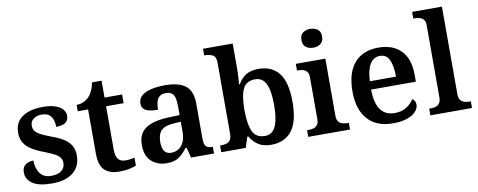

<svg xmlns="http://www.w3.org/2000/svg" viewBox="-65 -1073 3456 1389"><g transform="rotate(-10 1662.5 -378.5)"><path d="M224 10Q126 10 80.5 -21.5Q35 -53 35 -103Q35 -134 49.5 -150Q64 -166 83.5 -171.5Q103 -177 118 -177Q118 -118 145.5 -81.5Q173 -45 226 -45Q278 -45 303.5 -67Q329 -89 329 -121Q329 -144 318 -160.5Q307 -177 280 -191.5Q253 -206 206 -224Q153 -244 117 -266.5Q81 -289 62.5 -319.5Q44 -350 44 -394Q44 -470 100.5 -508.5Q157 -547 250 -547Q308 -547 344.5 -534Q381 -521 398 -499.5Q415 -478 415 -454Q415 -423 393.5 -405.5Q372 -388 323 -388Q323 -438 301.5 -466Q280 -494 236 -494Q198 -494 174 -476Q150 -458 150 -426Q150 -403 162 -387Q174 -371 203 -356Q232 -341 283 -322Q331 -305 364.5 -283.5Q398 -262 416 -232Q434 -202 434 -160Q434 -78 378.5 -34Q323 10 224 10Z M718 10Q648 10 610 -25Q572 -60 572 -147V-472H496V-519Q524 -519 548 -530Q572 -541 588 -558Q603 -574 615 -599Q627 -624 634 -660H704V-536H833V-472H704V-153Q704 -106 721.5 -84Q739 -62 774 -62Q793 -62 809.5 -64Q826 -66 842 -70V-12Q827 -5 794 2.5Q761 10 718 10Z M1066 10Q1000 10 955 -29.5Q910 -69 910 -152Q910 -233 966 -271.5Q1022 -310 1135 -314L1217 -317V-374Q1217 -408 1212.5 -434.5Q1208 -461 1192.5 -476Q1177 -491 1145 -491Q1116 -491 1099 -477Q1082 -463 1076 -438.5Q1070 -414 1070 -382Q1011 -382 981.5 -397Q952 -412 952 -448Q952 -484 978.5 -506Q1005 -528 1050 -538Q1095 -548 1149 -548Q1250 -548 1300 -509.5Q1350 -471 1350 -377V-121Q1350 -79 1363.5 -64Q1377 -49 1411 -49H1414V0H1245L1226 -75H1218Q1196 -47 1176 -28.5Q1156 -10 1130.5 0Q1105 10 1066 10ZM1110 -59Q1159 -59 1188 -95Q1217 -131 1217 -191V-268L1166 -265Q1098 -261 1071.5 -232.5Q1045 -204 1045 -148Q1045 -59 1110 -59Z M1833 10Q1775 10 1738.5 -14.5Q1702 -39 1680 -78H1672L1647 0H1467V-49H1474Q1495 -49 1513 -54Q1531 -59 1542 -74.5Q1553 -90 1553 -120V-643Q1553 -687 1529 -699Q1505 -711 1473 -711H1467V-760H1685V-585Q1685 -569 1684.5 -545Q1684 -521 1682 -497.5Q1680 -474 1679 -461H1685Q1707 -501 1742.5 -524Q1778 -547 1836 -547Q1934 -547 1986 -480.5Q2038 -414 2038 -270Q2038 -125 1985 -57.5Q1932 10 1833 10ZM1800 -61Q1855 -61 1879 -115Q1903 -169 1903 -271Q1903 -374 1878.5 -425.5Q1854 -477 1799 -477Q1734 -477 1709.5 -426Q1685 -375 1685 -270Q1685 -169 1709 -115Q1733 -61 1800 -61Z M2106 0V-49H2118Q2136 -49 2153 -53.5Q2170 -58 2181.5 -72.5Q2193 -87 2193 -115V-423Q2193 -451 2181 -464.5Q2169 -478 2152 -482.5Q2135 -487 2118 -487H2109V-536H2326V-117Q2326 -88 2337 -73.5Q2348 -59 2366 -54Q2384 -49 2400 -49H2413V0ZM2255 -629Q2223 -629 2201 -645.5Q2179 -662 2179 -698Q2179 -735 2201 -751Q2223 -767 2255 -767Q2286 -767 2308.5 -751Q2331 -735 2331 -698Q2331 -662 2308.5 -645.5Q2286 -629 2255 -629Z M2728 10Q2607 10 2542.5 -62.5Q2478 -135 2478 -265Q2478 -405 2540.5 -476.5Q2603 -548 2717 -548Q2822 -548 2882 -487.5Q2942 -427 2942 -308V-258H2613Q2615 -155 2650.5 -108Q2686 -61 2752 -61Q2804 -61 2840 -84Q2876 -107 2893 -138Q2905 -133 2911.5 -121.5Q2918 -110 2918 -94Q2918 -69 2897.5 -45Q2877 -21 2835 -5.5Q2793 10 2728 10ZM2807 -319Q2807 -397 2786.5 -442Q2766 -487 2718 -487Q2671 -487 2644.5 -444Q2618 -401 2615 -319Z M3003 0V-49H3015Q3033 -49 3050 -54Q3067 -59 3078.5 -73.5Q3090 -88 3090 -117V-647Q3090 -675 3078 -688.5Q3066 -702 3049 -706.5Q3032 -711 3015 -711H3003V-760H3222V-117Q3222 -88 3233.5 -73.5Q3245 -59 3262.5 -54Q3280 -49 3297 -49H3309V0Z"/></g></svg>

Font: Noto Nastaliq Urdu SemiBold
Style: Regular
Weight: 600
Version: Version 3.007